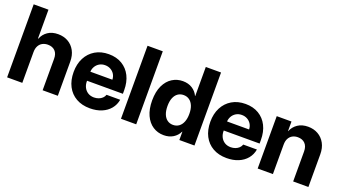

<svg xmlns="http://www.w3.org/2000/svg" viewBox="-58 -1244 3162 1776"><g transform="rotate(20 1523.0 -355.5)"><path d="M189.5 -302.9V0H40V-718.8H185.4V-435H189.1Q207 -481.1 247.9 -509Q288.8 -536.9 348.6 -536.9Q404.1 -536.9 447 -512.5Q489.9 -488.1 514.6 -442.7Q539.4 -397.4 539.1 -334.4V0H389.6V-308Q390.2 -358.5 364.1 -385.7Q338 -412.9 292.2 -412.9Q263.1 -412.9 239.8 -400.7Q216.6 -388.5 203.2 -364.1Q189.7 -339.6 189.5 -302.9Z M855.9 7.8Q777.6 7.8 720.5 -24.7Q663.3 -57.1 632.1 -116.7Q601 -176.3 601 -257.4Q601 -336.4 631.9 -396.2Q662.9 -456 719.5 -489.7Q776.2 -523.4 852.7 -523.4Q928 -523.4 983.3 -490.4Q1038.6 -457.4 1068.5 -397.9Q1098.4 -338.5 1098.4 -258V-223.2H653.5V-312.3H962.5Q961.6 -343 947.1 -366.2Q932.6 -389.5 908.4 -402.6Q884.3 -415.8 854.3 -415.8Q822.3 -415.8 797.7 -400.9Q773.1 -385.9 759.5 -361.2Q745.8 -336.5 745.5 -306.8V-219.1Q745.2 -185.9 758.6 -158.9Q772 -131.9 797.1 -115.9Q822.3 -99.9 857.6 -99.6Q881.9 -99.9 902.6 -107.5Q923.3 -115.1 938.3 -129.3Q953.2 -143.5 959.6 -162.7H1094.1Q1085 -111 1053.3 -72.7Q1021.6 -34.4 971.1 -13.3Q920.7 7.8 855.9 7.8Z M1310.7 -718.8V0H1160.7V-718.8Z M1582.2 7.8Q1522.9 7.8 1475.7 -23Q1428.4 -53.8 1401.1 -113.2Q1373.7 -172.6 1373.4 -258.4Q1373.7 -346.8 1402.1 -405.7Q1430.5 -464.6 1477.7 -494Q1525 -523.4 1581.6 -523.4Q1635.4 -523.4 1674.5 -498.5Q1713.5 -473.5 1732.2 -432.4H1734.2V-718.8H1884.2V0H1735.4V-81.6H1733.4Q1713.2 -40.1 1674.3 -16.2Q1635.4 7.8 1582.2 7.8ZM1631.2 -111.1Q1664.7 -111.1 1689.2 -129.1Q1713.7 -147.1 1726.7 -180.3Q1739.7 -213.5 1739.5 -258.4Q1739.7 -303.8 1726.6 -336.5Q1713.4 -369.2 1688.9 -387Q1664.5 -404.7 1631.2 -404.7Q1599.1 -404.7 1575.1 -387.7Q1551.1 -370.8 1537.8 -338.3Q1524.6 -305.8 1524.6 -258.4Q1524.6 -210.9 1537.8 -178.1Q1551.1 -145.2 1575.1 -128.2Q1599.1 -111.1 1631.2 -111.1Z M2201.6 7.8Q2123.3 7.8 2066.2 -24.7Q2009 -57.1 1977.8 -116.7Q1946.7 -176.3 1946.7 -257.4Q1946.7 -336.4 1977.6 -396.2Q2008.6 -456 2065.2 -489.7Q2121.9 -523.4 2198.4 -523.4Q2273.7 -523.4 2329 -490.4Q2384.3 -457.4 2414.2 -397.9Q2444.1 -338.5 2444.1 -258V-223.2H1999.2V-312.3H2308.2Q2307.3 -343 2292.8 -366.2Q2278.3 -389.5 2254.2 -402.6Q2230 -415.8 2200 -415.8Q2168 -415.8 2143.4 -400.9Q2118.8 -385.9 2105.2 -361.2Q2091.5 -336.5 2091.2 -306.8V-219.1Q2090.9 -185.9 2104.3 -158.9Q2117.7 -131.9 2142.8 -115.9Q2168 -99.9 2203.3 -99.6Q2227.6 -99.9 2248.3 -107.5Q2269 -115.1 2284 -129.3Q2298.9 -143.5 2305.3 -162.7H2439.8Q2430.7 -111 2399 -72.7Q2367.3 -34.4 2316.8 -13.3Q2266.4 7.8 2201.6 7.8Z M2656.4 -289.5V0H2506.4V-515.6H2651.6V-421.5H2653.5Q2671.5 -467.3 2712.8 -495.4Q2754.2 -523.4 2814.1 -523.4Q2869.5 -523.4 2912.7 -498.9Q2956 -474.3 2980.8 -429Q3005.7 -383.6 3005.7 -320.9V0H2855.7V-294.5Q2855.7 -345 2829.4 -372.2Q2803.1 -399.4 2757.6 -399.4Q2728.5 -399.4 2705.7 -387.2Q2682.8 -375 2669.6 -350.6Q2656.4 -326.2 2656.4 -289.5Z"/></g></svg>

Font: Inter Display V
Style: Regular
Weight: 400
Designer: Rasmus Andersson
Foundry: rsms
Version: Version 3.015;git-src